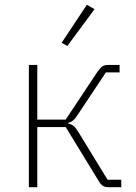

<svg xmlns="http://www.w3.org/2000/svg" viewBox="-20 -778 567 798"><path d="M100 -508H135V-281H253L386 -481C401 -502 410 -508 429 -508H477V-477H420L305 -304C289 -279 280 -272 264 -267V-264C283 -260 290 -255 309 -224L427 -31H484V0H431C412 0 402 -6 390 -26L253 -250H135V0H100ZM260 -587 236 -600 341 -758 373 -740Z"/></svg>

Font: Plexus Sans ExtraLight
Style: Regular
Weight: 250
Version: Version 2.001;PS 002.001;hotconv 1.0.70;makeotf.lib2.5.58329